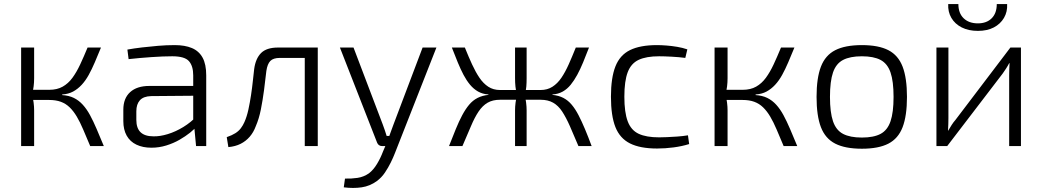

<svg xmlns="http://www.w3.org/2000/svg" viewBox="-20 -719 5130 945"><path d="M477 -485Q461 -446 446.5 -412Q432 -378 416.5 -350Q401 -322 382 -301.5Q363 -281 340 -268.5Q317 -256 286 -254V-251Q319 -249 343.5 -237Q368 -225 387.5 -203.5Q407 -182 423 -152.5Q439 -123 455.5 -84.5Q472 -46 491 0H424Q405 -45 389.5 -81.5Q374 -118 358 -145Q342 -172 323 -190.5Q304 -209 279.5 -218Q255 -227 222 -227L223 -277Q261 -277 288.5 -292.5Q316 -308 336.5 -336Q357 -364 374.5 -401.5Q392 -439 411 -485ZM148 -485V-334Q148 -313 145.5 -293.5Q143 -274 139 -254Q143 -233 145.5 -213.5Q148 -194 148 -176V0H84V-485ZM253 -277V-227H127V-277Z M840 -497Q890 -497 924.5 -482.5Q959 -468 977 -435.5Q995 -403 995 -348V0H945L935 -106L931 -115V-348Q931 -394 910 -418Q889 -442 828 -442Q784 -442 726 -438Q668 -434 613 -428L607 -475Q640 -481 678.5 -485.5Q717 -490 758 -493.5Q799 -497 840 -497ZM962 -296 961 -248 724 -246Q686 -245 668.5 -225.5Q651 -206 651 -171V-129Q651 -88 672 -68Q693 -48 735 -48Q767 -47 806 -59Q845 -71 882.5 -94Q920 -117 949 -148V-99Q938 -84 915.5 -66Q893 -48 863.5 -31Q834 -14 798.5 -3Q763 8 725 8Q683 8 651.5 -7Q620 -22 603.5 -51.5Q587 -81 587 -123V-179Q587 -235 620.5 -265.5Q654 -296 715 -296Z M1531 -485V-434H1358Q1325 -434 1310.5 -419Q1296 -404 1291 -370Q1286 -324 1279.5 -275Q1273 -226 1264 -180.5Q1255 -135 1239 -98Q1228 -68 1209 -46Q1190 -24 1164 -11Q1138 2 1104 5L1096 -44Q1122 -53 1138.5 -63.5Q1155 -74 1165.5 -88Q1176 -102 1183 -118Q1195 -145 1202.5 -179.5Q1210 -214 1215.5 -250.5Q1221 -287 1224.5 -320.5Q1228 -354 1231 -379Q1238 -431 1265 -458Q1292 -485 1348 -485ZM1544 -485V0H1480V-485Z M2128 -485 1924 34Q1916 55 1903.5 80.5Q1891 106 1874.5 130.5Q1858 155 1835 172Q1801 197 1760 203Q1719 209 1672 203L1678 160Q1709 161 1739.5 156.5Q1770 152 1796 134Q1818 117 1835.5 88Q1853 59 1865 27L1888 -27Q1895 -46 1902.5 -67.5Q1910 -89 1917 -107L2060 -485ZM1720 -485 1864 -106Q1869 -92 1874 -78Q1879 -64 1883 -50H1905L1882 0H1861Q1852 0 1845.5 -4.5Q1839 -9 1836 -17L1653 -485Z M2879 -485Q2864 -446 2850 -412Q2836 -378 2821 -350.5Q2806 -323 2789 -302Q2772 -281 2750 -268.5Q2728 -256 2699 -254V-252Q2730 -249 2753 -237Q2776 -225 2794 -203.5Q2812 -182 2827.5 -152Q2843 -122 2859 -84Q2875 -46 2892 0H2827Q2804 -55 2785 -98Q2766 -141 2747 -170Q2728 -199 2702.5 -213.5Q2677 -228 2641 -228V-276Q2674 -276 2699 -292Q2724 -308 2743 -336Q2762 -364 2779 -402Q2796 -440 2814 -485ZM2268 -485Q2286 -440 2303.5 -402Q2321 -364 2340 -336Q2359 -308 2383.5 -292Q2408 -276 2441 -276V-228Q2405 -228 2380 -213.5Q2355 -199 2335.5 -170Q2316 -141 2298 -98Q2280 -55 2256 0H2190Q2208 -46 2223.5 -84Q2239 -122 2255 -152Q2271 -182 2289 -203.5Q2307 -225 2330.5 -237Q2354 -249 2384 -252V-254Q2355 -256 2333 -268.5Q2311 -281 2293.5 -302Q2276 -323 2261.5 -350.5Q2247 -378 2233 -412Q2219 -446 2204 -485ZM2529 -276V-228H2418V-276ZM2572 -485V-334Q2572 -312 2570.5 -293Q2569 -274 2563 -254Q2567 -233 2569.5 -213.5Q2572 -194 2572 -176V0H2515V-176Q2515 -194 2517.5 -213.5Q2520 -233 2524 -254Q2519 -274 2517 -293Q2515 -312 2515 -334V-485ZM2665 -276V-228H2560V-276Z M3213 -497Q3234 -497 3260 -495Q3286 -493 3313 -488.5Q3340 -484 3363 -476L3353 -434Q3323 -438 3286 -440Q3249 -442 3224 -442Q3161 -442 3123.5 -424.5Q3086 -407 3069.5 -363.5Q3053 -320 3053 -243Q3053 -166 3069.5 -122Q3086 -78 3123.5 -60.5Q3161 -43 3224 -43Q3238 -43 3262.5 -44Q3287 -45 3314.5 -47Q3342 -49 3366 -53L3372 -10Q3337 1 3295.5 6.5Q3254 12 3214 12Q3131 12 3081 -13Q3031 -38 3009 -93.5Q2987 -149 2987 -243Q2987 -336 3009 -392Q3031 -448 3081 -472.5Q3131 -497 3213 -497Z M3890 -485Q3874 -446 3859.5 -412Q3845 -378 3829.5 -350Q3814 -322 3795 -301.5Q3776 -281 3753 -268.5Q3730 -256 3699 -254V-251Q3732 -249 3756.5 -237Q3781 -225 3800.5 -203.5Q3820 -182 3836 -152.5Q3852 -123 3868.5 -84.5Q3885 -46 3904 0H3837Q3818 -45 3802.5 -81.5Q3787 -118 3771 -145Q3755 -172 3736 -190.5Q3717 -209 3692.5 -218Q3668 -227 3635 -227L3636 -277Q3674 -277 3701.5 -292.5Q3729 -308 3749.5 -336Q3770 -364 3787.5 -401.5Q3805 -439 3824 -485ZM3561 -485V-334Q3561 -313 3558.5 -293.5Q3556 -274 3552 -254Q3556 -233 3558.5 -213.5Q3561 -194 3561 -176V0H3497V-485ZM3666 -277V-227H3540V-277Z M4222 -497Q4304 -497 4352.5 -472Q4401 -447 4422.5 -391Q4444 -335 4444 -242Q4444 -149 4422.5 -93Q4401 -37 4352.5 -12Q4304 13 4222 13Q4140 13 4091 -12Q4042 -37 4020.5 -93Q3999 -149 3999 -242Q3999 -335 4020.5 -391Q4042 -447 4091 -472Q4140 -497 4222 -497ZM4222 -442Q4164 -442 4129.5 -424Q4095 -406 4080 -362.5Q4065 -319 4065 -242Q4065 -166 4080 -122Q4095 -78 4129.5 -60Q4164 -42 4222 -42Q4280 -42 4314 -60Q4348 -78 4363 -122Q4378 -166 4378 -242Q4378 -319 4363 -362.5Q4348 -406 4314 -424Q4280 -442 4222 -442Z M5005 -485V0H4947V-348Q4947 -363 4947.5 -377.5Q4948 -392 4949 -408H4947Q4941 -396 4932 -382Q4923 -368 4915 -357L4642 0H4589V-485H4648V-138Q4648 -123 4647.5 -108Q4647 -93 4646 -76H4647Q4655 -90 4664 -104Q4673 -118 4682 -128L4953 -485ZM4886 -699H4937Q4939 -661 4921.5 -631Q4904 -601 4871.5 -584Q4839 -567 4793 -567Q4747 -567 4713.5 -584Q4680 -601 4662.5 -631Q4645 -661 4647 -699H4697Q4697 -654 4723 -629Q4749 -604 4793 -604Q4836 -604 4861 -629Q4886 -654 4886 -699Z"/></svg>

Font: Exo 2 Light
Style: Regular
Weight: 300
Designer: Natanael Gama
Foundry: Natanael Gama
Version: Version 2.010